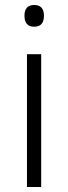

<svg xmlns="http://www.w3.org/2000/svg" viewBox="-20 -749 273 769"><path d="M117 -729Q156 -729 156 -686Q156 -642 117 -642Q78 -642 78 -686Q78 -729 117 -729ZM145 -532V0H88V-532Z"/></svg>

Font: Noto Sans Canadian Aboriginal Light
Style: Regular
Weight: 300
Designer: Monotype Design Team, Typotheque's Kevin King
Foundry: Monotype Imaging Inc.
Version: Version 2.004; ttfautohint (v1.8.4.7-5d5b)